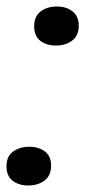

<svg xmlns="http://www.w3.org/2000/svg" viewBox="-27 -548 286 590"><path d="M145 -408Q116 -408 97 -422.5Q78 -437 78 -467Q78 -498 98 -513Q118 -528 148 -528Q177 -528 196 -513Q215 -498 215 -469Q215 -438 194.5 -423Q174 -408 145 -408ZM60 22Q31 22 12 7.5Q-7 -7 -7 -37Q-7 -68 13.5 -82.5Q34 -97 63 -97Q92 -97 111 -82.5Q130 -68 130 -39Q130 -8 109.5 7Q89 22 60 22Z"/></svg>

Font: Sansita Swashed Light Light
Style: Regular
Weight: 300
Version: Version 1.003